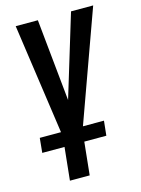

<svg xmlns="http://www.w3.org/2000/svg" viewBox="-114 -644 645 879"><g transform="rotate(-15 208.5 -204.0)"><path d="M16.6 13.7 23.4 -55.7H124L49.3 -578.1H154.3L193.4 -189.5L311.5 -578.1H416.5L228 -55.7H327.6L320.3 13.7H215.8L199.7 169.4H106L122.1 13.7Z"/></g></svg>

Font: Oswald
Style: Regular
Weight: 400
Designer: Vernon Adams
Foundry: Vernon Adams
Version: 3.0; ttfautohint (v0.94.23-7a4d-dirty) -l 8 -r 50 -G 200 -x 